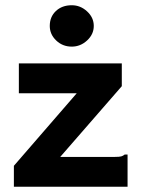

<svg xmlns="http://www.w3.org/2000/svg" viewBox="-20 -713 540 733"><path d="M33 -80 273 -357H52V-471H445V-384L210 -114H419Q436 -114 443 -116Q450 -118 456 -123H467V0H33ZM254 -535Q219 -535 194.5 -558.5Q170 -582 170 -614Q170 -649 193.5 -671Q217 -693 254 -693Q287 -693 312.5 -669.5Q338 -646 338 -614Q338 -582 312.5 -558.5Q287 -535 254 -535Z"/></svg>

Font: Inconsolata Black
Style: Regular
Weight: 900
Monospace: yes
Designer: Raph Levien, Cyreal, Brenton Simpson
Foundry: Raph Levien, Cyreal, Google
Version: Version 3.001; ttfautohint (v1.8.2.53-6de2)